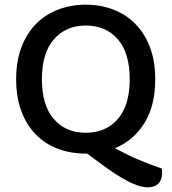

<svg xmlns="http://www.w3.org/2000/svg" viewBox="-20 -642 734 820"><path d="M643 -304Q643 -189 596 -115Q549 -41 471 -9Q503 8 529.5 21Q556 34 580 43.5Q604 53 626 61.5Q648 70 671 78Q672 85 672 89.5Q672 94 672 98Q672 127 656 142.5Q640 158 611 158Q575 158 524 131Q473 104 412 58L352 14H346Q282 14 227.5 -6.5Q173 -27 133.5 -67Q94 -107 71.5 -166.5Q49 -226 49 -304Q49 -382 72 -441.5Q95 -501 135 -541Q175 -581 229.5 -601.5Q284 -622 346 -622Q409 -622 463 -601.5Q517 -581 557 -541Q597 -501 620 -441.5Q643 -382 643 -304ZM534 -304Q534 -416 483 -474.5Q432 -533 346 -533Q262 -533 210.5 -474.5Q159 -416 159 -304Q159 -192 210 -133.5Q261 -75 346 -75Q432 -75 483 -133.5Q534 -192 534 -304Z"/></svg>

Font: Baloo Tammudu 2 Medium
Style: Regular
Weight: 500
Designer: Maithili Shingre, Omkar Shende and Ek Type
Foundry: Ek Type
Version: Version 1.640;hotconv 1.0.111;makeotfexe 2.5.65597; ttfautoh